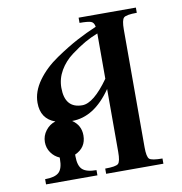

<svg xmlns="http://www.w3.org/2000/svg" viewBox="-79 -774 804 848"><g transform="rotate(-10 323.0 -350.0)"><path d="M516.6 -85.9V-613.3C516.6 -641.9 520.2 -659.7 527.3 -666.5C534.5 -673.3 554 -676.8 585.9 -676.8V-700.2H329.1V-676.8C354.5 -676.8 371.6 -675.1 380.4 -671.9C389.2 -668.6 394.5 -660.5 396.5 -647.5C367.2 -635.1 338.1 -621.3 309.1 -606C280.1 -590.7 247.1 -570.5 210 -545.4C172.9 -520.3 142.7 -491.7 119.6 -459.5C96.5 -427.2 85 -394.5 85 -361.3C85 -313.2 106.1 -281.6 148.4 -266.6C130.9 -261.4 116.2 -251.1 104.5 -235.8C92.8 -220.5 86.9 -203.5 86.9 -184.6C86.9 -167 91.8 -151.2 101.6 -137.2C111.3 -123.2 124 -113 139.6 -106.4V-99.6C139.6 -71 133.6 -51.1 121.6 -40C109.5 -29 88.9 -23.4 59.6 -23.4V0H290V-23.4C260.7 -23.4 239.9 -29 227.5 -40C215.2 -51.1 209 -71 209 -99.6V-107.4C242.8 -122.4 259.8 -148.1 259.8 -184.6C259.8 -215.2 247.1 -238.9 221.7 -255.9C288.1 -255.9 347 -293.3 398.4 -368.2V-85.9C398.4 -57.3 394.9 -39.7 387.7 -33.2C380.5 -26.7 361 -23.4 329.1 -23.4V0H585.9V-23.4C554 -23.4 534.5 -26.7 527.3 -33.2C520.2 -39.7 516.6 -57.3 516.6 -85.9ZM398.4 -414.1C352.2 -349 312.2 -316.4 278.3 -316.4C226.2 -316.4 200.2 -347 200.2 -408.2C200.2 -435.5 207.2 -461.3 221.2 -485.4C235.2 -509.4 253.7 -530.1 276.9 -547.4C300 -564.6 321 -578.6 339.8 -589.4C358.7 -600.1 378.3 -609.4 398.4 -617.2V-613.3Z"/></g></svg>

Font: TriodPostnaja
Style: Medium
Weight: 500
Version: 20110805; ttfautohint (v0.96) -l 8 -r 50 -G 200 -x 14 -w "G"